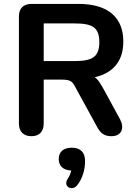

<svg xmlns="http://www.w3.org/2000/svg" viewBox="-20 -690 718 984"><path d="M141 8C182 8 204 -16 204 -57V-282H295C350 -282 352 -270 376 -225L478 -39C495 -7 515 8 551 8C605 8 618 -35 596 -77L520 -217C494 -265 480 -286 465 -294C562 -316 612 -379 612 -477C612 -598 537 -670 382 -670H142C100 -670 77 -647 77 -606V-57C77 -16 100 8 141 8ZM361 -377H204V-570H361C453 -570 489 -550 489 -474C489 -398 453 -377 361 -377ZM375 260C403 226 416 178 416 136C416 90 392 67 348 67C305 67 281 88 281 125C281 161 304 182 345 184C342 198 336 213 328 225C300 265 348 292 375 260Z"/></svg>

Font: SN Pro SemiBold
Style: Regular
Weight: 600
Designer: Tobias Whetton
Foundry: Supernotes
Version: Version 1.003;Glyphs 3.3 (3324)